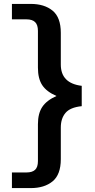

<svg xmlns="http://www.w3.org/2000/svg" viewBox="-20 -802 486 982"><path d="M41 80H116Q145 80 159.5 66.5Q174 53 174 22V-167Q174 -222 196.5 -255.5Q219 -289 269 -311Q218 -333 196 -366.5Q174 -400 174 -456V-644Q174 -675 159.5 -689Q145 -703 116 -703H41V-782H137Q207 -782 249 -747.5Q291 -713 291 -634V-472Q291 -376 398 -363V-259Q339 -253 315 -224.5Q291 -196 291 -150V12Q291 91 249 125.5Q207 160 137 160H41Z"/></svg>

Font: Maitree Semibold
Style: Regular
Weight: 600
Designer: CadsonDemak Team
Foundry: CadsonDemak
Version: Version 1.000